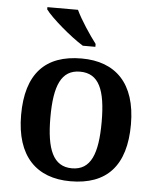

<svg xmlns="http://www.w3.org/2000/svg" viewBox="-54 -812 709 869"><g transform="rotate(5 300.0 -378.0)"><path d="M301 -606H358V-619C329 -657 286 -721 265 -766H126V-756C151 -721 242 -642 301 -606ZM298 10C463 10 549 -82 549 -270C549 -457 455 -548 301 -548C136 -548 50 -457 50 -270C50 -82 144 10 298 10ZM300 -49C215 -49 183 -125 183 -270C183 -415 214 -488 299 -488C385 -488 416 -415 416 -270C416 -125 386 -49 300 -49Z"/></g></svg>

Font: Noto Serif Lao SemiBold
Style: Regular
Weight: 600
Designer: Monotype Design Team
Foundry: Monotype Imaging Inc.
Version: Version 2.003